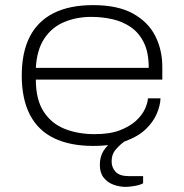

<svg xmlns="http://www.w3.org/2000/svg" viewBox="-20 -558 719 750"><path d="M344 12Q254 12 191.5 -18Q129 -48 97 -109.5Q65 -171 65 -263Q65 -354 96.5 -415Q128 -476 190 -507Q252 -538 344 -538Q440 -538 499.5 -505Q559 -472 586.5 -417.5Q614 -363 614 -297V-247H120Q120 -169 150.5 -122Q181 -75 233 -54.5Q285 -34 350 -34Q409 -34 448 -49Q487 -64 511 -86Q535 -108 546 -132Q557 -156 558 -174H607Q606 -146 592.5 -114Q579 -82 549.5 -53.5Q520 -25 469.5 -6.5Q419 12 344 12ZM120 -293H561Q561 -353 542 -391.5Q523 -430 491 -452Q459 -474 419 -483Q379 -492 337 -492Q279 -492 231 -472Q183 -452 153.5 -408Q124 -364 120 -293ZM471 172Q447 172 423.5 163.5Q400 155 385 136Q370 117 370 86Q370 54 384.5 31Q399 8 428 -12H467V-6Q451 5 433.5 24.5Q416 44 416 72Q416 97 432 113.5Q448 130 483 130H539V158Q526 165 505.5 168.5Q485 172 471 172Z"/></svg>

Font: Archivo Expanded Thin
Style: Regular
Weight: 250
Width: 7
Designer: Hector Gatti
Foundry: Omnibus-Type
Version: Version 2.001